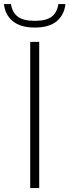

<svg xmlns="http://www.w3.org/2000/svg" viewBox="-54 -952 351 972"><path d="M99 0V-740H144.5V0ZM-34 -931.5H1.5Q8 -889.5 35.8 -868Q63.5 -846.5 122.5 -846.5Q181 -846.5 208.2 -868Q235.5 -889.5 241.5 -931.5H277Q271.5 -876.5 233 -844.5Q194.5 -812.5 122.5 -812.5Q50 -812.5 10.8 -844.8Q-28.5 -877 -34 -931.5Z"/></svg>

Font: Encode Sans Semi Expanded ExLight
Style: Regular
Weight: 275
Width: 6
Designer: Multiple Designers
Foundry: Impallari Type
Version: Version 2.000